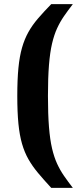

<svg xmlns="http://www.w3.org/2000/svg" viewBox="-20 -763 395 933"><path d="M229 150Q192 110 164.5 77Q137 44 118 10.5Q99 -23 87 -64.5Q75 -106 69.5 -162Q64 -218 64 -297Q64 -376 69.5 -432.5Q75 -489 87 -531Q99 -573 118 -607Q137 -641 164.5 -673Q192 -705 229 -743H334Q310 -712 291 -684.5Q272 -657 257.5 -625.5Q243 -594 233 -551.5Q223 -509 218 -447Q213 -385 213 -297Q213 -208 218 -146Q223 -84 233 -41.5Q243 1 257.5 32.5Q272 64 291 91.5Q310 119 334 150Z"/></svg>

Font: Saira
Style: Bold
Weight: 700
Designer: Hector Gatti with collaboration of the Omnibus-Type team
Foundry: Omnibus-Type
Version: Version 1.100; ttfautohint (v1.8.3)